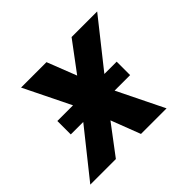

<svg xmlns="http://www.w3.org/2000/svg" viewBox="-124 -684 849 849"><g transform="rotate(-45 300.0 -260.0)"><path d="M5 0 179 -218H101V-302H199L92 -520H251L305 -382L408 -520H568L395 -302H472V-218H375L482 0H322L269 -138L165 0Z"/></g></svg>

Font: Iosevka SS04 XBd Ex Obl
Style: Regular
Weight: 800
Width: 7
Italic angle: -9°
Monospace: yes
Designer: Belleve Invis
Foundry: Belleve Invis
Version: Version 19.0.0; ttfautohint (v1.8.4)